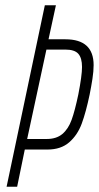

<svg xmlns="http://www.w3.org/2000/svg" viewBox="-20 -708 375 728"><path d="M150 -688H192L164 -559H228Q335 -559 335 -461Q335 -438 330.5 -409Q326 -380 320 -350Q306 -283 290 -239.5Q274 -196 242.5 -168.5Q211 -141 160 -141H74L45 0H5ZM277 -350Q291 -422 291 -454Q291 -488 277 -504Q263 -520 228 -520H156L83 -181H157Q194 -181 216.5 -200Q239 -219 251.5 -253.5Q264 -288 277 -350Z"/></svg>

Font: Saira Ultra Condensed ExLight
Style: Italic
Weight: 200
Width: 1
Italic angle: -12°
Designer: Hector Gatti with collaboration of the Omnibus-Type team
Foundry: Omnibus-Type
Version: Version 1.001; ttfautohint (v1.8)